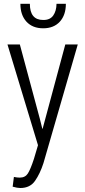

<svg xmlns="http://www.w3.org/2000/svg" viewBox="-20 -758 440 992"><path d="M82 159.7Q110.4 159.7 124 138.2Q137.7 116.7 155.3 63L176.3 -7.8L18.6 -528.3H82.5L185.5 -145.5L198.7 -92.8H200.2L317.4 -528.3H381.8L204.6 84.5Q187 139.2 161.1 176.3Q135.3 213.4 85 213.4Q69.3 213.4 45.4 206.5L51.8 156.2Q68.8 159.7 82 159.7ZM134.3 -738.3Q134.3 -654.8 203.1 -654.8Q238.3 -654.3 254.9 -677.7Q271.5 -701.2 272 -738.3H320.3Q320.3 -680.2 289.1 -646Q257.8 -611.8 203.1 -611.8Q148.4 -611.8 116.7 -646Q85.4 -680.2 85.4 -738.3Z"/></svg>

Font: RobotoCondensed-Light
Style: Light
Weight: 300
Designer: Google
Version: Version 1.200311; 2013